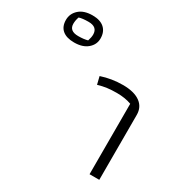

<svg xmlns="http://www.w3.org/2000/svg" viewBox="-458 -914 1028 1060"><g transform="rotate(30 56.5 -384.0)"><path d="M-284 -673Q-284 -713 -253.5 -740.5Q-223 -768 -168 -768Q-119 -768 -93 -744.5Q-67 -721 -67 -679Q-67 -640 -98 -613.5Q-129 -587 -183 -587Q-232 -587 -258 -609Q-284 -631 -284 -673ZM-121 -636Q-113 -660 -113 -677Q-113 -726 -170 -726Q-209 -726 -230 -719Q-238 -696 -238 -675Q-238 -629 -181 -629Q-145 -629 -121 -636ZM255 -449Q215 -464 162 -464Q128 -464 101 -460.5Q74 -457 44 -448L32 -497Q98 -519 169 -519Q240 -519 278.5 -491.5Q317 -464 317 -414V0H255Z"/></g></svg>

Font: Athiti
Style: Regular
Weight: 400
Designer: CadsonDemak Team
Foundry: CadsonDemak
Version: Version 1.032